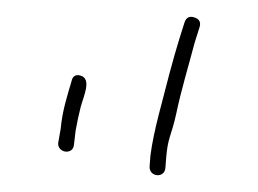

<svg xmlns="http://www.w3.org/2000/svg" viewBox="-20 -641 310 231"><path d="M179 -439 180 -452C182 -476 186 -477 192 -504C198 -533 207 -562 214 -589L220 -608C222 -614 220 -618 214 -620C208 -622 204 -620 202 -614L196 -595C192 -582 188 -568 184 -553C176 -521 165 -485 161 -454L160 -441C159 -428 178 -426 179 -439ZM69 -467 71 -484C73 -495 75 -504 77 -512C80 -524 91 -546 77 -550C71 -552 67 -549 66 -543C61 -526 55 -508 53 -486L50 -469C49 -457 68 -454 69 -467Z"/></svg>

Font: Electronic
Style: ExThn
Weight: 100
Version: Version 1.011